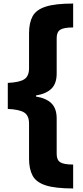

<svg xmlns="http://www.w3.org/2000/svg" viewBox="-20 -820 469 1084"><path d="M393 244Q292 244 238 226.5Q184 209 164 171.5Q144 134 144 76V-122Q144 -167 117 -184.5Q90 -202 24 -205V-352Q90 -355 117 -372.5Q144 -390 144 -435V-632Q144 -691 164 -728Q184 -765 238 -782.5Q292 -800 393 -800V-665Q340 -665 320 -652Q300 -639 300 -605V-405Q300 -348 270 -319Q240 -290 183 -281V-275Q240 -266 270 -237Q300 -208 300 -151V49Q300 83 320 96Q340 109 393 109Z"/></svg>

Font: Noto Sans Malayalam SemiCondensed Black
Style: Regular
Weight: 900
Width: 4
Designer: Jelle Bosma - Monotype Design Team
Foundry: Monotype Imaging Inc.
Version: Version 2.104; ttfautohint (v1.8.4.7-5d5b)